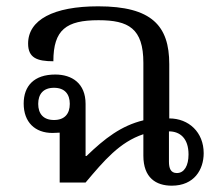

<svg xmlns="http://www.w3.org/2000/svg" viewBox="-20 -578 700 608"><path d="M625 -93C625 -159 578 -203 516 -203V-375C516 -496 461 -558 291 -558C149 -558 69 -515 69 -440C69 -395 97 -384 149 -384C149 -484 190 -514 292 -514C387 -514 434 -488 434 -379V-197C364 -180 312 -140 254 -84H251V-249C251 -314 208 -342 155 -342C88 -342 55 -306 55 -250C55 -191 91 -157 146 -157C156 -157 163 -158 169 -158V0H251C310 -70 359 -128 434 -153V-85C434 -15 474 10 524 10C595 10 625 -41 625 -93ZM151 -198C117 -198 101 -218 101 -249C101 -280 117 -300 151 -300C185 -300 201 -280 201 -249C201 -218 185 -198 151 -198ZM540 -30C520 -30 515 -46 515 -66V-162C550 -162 577 -140 577 -89C577 -54 564 -30 540 -30Z"/></svg>

Font: Noto Serif Thai
Style: Regular
Weight: 400
Designer: Monotype Design Team
Foundry: Monotype Imaging Inc.
Version: Version 1.901